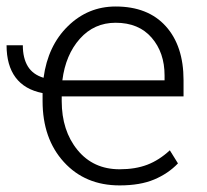

<svg xmlns="http://www.w3.org/2000/svg" viewBox="-24 -558 634 588"><path d="M342.3 9.8Q236.8 9.8 171.6 -61.8Q106.4 -133.3 106.4 -248.5V-272.9Q51.3 -283.7 23.7 -320.8Q-3.9 -357.9 -3.9 -419.4H45.9Q45.9 -379.9 61.3 -354.7Q76.7 -329.6 109.4 -319.8Q122.6 -418 184.1 -478Q245.6 -538.1 330.1 -538.1Q429.2 -538.1 483.6 -477.8Q538.1 -417.5 538.1 -312.5V-262.7H165V-248.5Q165 -157.7 213.4 -98.6Q261.7 -39.6 342.3 -39.6Q390.6 -39.6 427 -53.5Q463.4 -67.4 496.1 -97.7L521 -57.6Q491.2 -26.4 448.2 -8.3Q405.3 9.8 342.3 9.8ZM330.1 -488.3Q264.2 -488.3 220.5 -439.2Q176.8 -390.1 167 -312H480V-326.7Q480 -397 440.4 -442.6Q400.9 -488.3 330.1 -488.3Z"/></svg>

Font: Roboto Web
Style: Light
Weight: 300
Designer: Google
Version: Version 1.200310; 2013